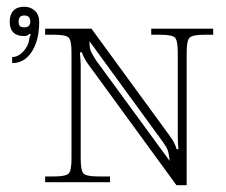

<svg xmlns="http://www.w3.org/2000/svg" viewBox="-20 -540 669 569"><path d="M113.8 -455.1H251L484.9 -134.8Q490.7 -127 495.1 -118.4Q499.5 -109.9 501.2 -105Q502.9 -100.1 502.9 -98.1H508.8Q506.8 -117.7 506.8 -140.1V-384.8Q506.8 -419.9 498.5 -428.5Q490.2 -437 455.1 -437H428.2V-455.1H611.8V-437H585.9Q550.8 -437 542 -428.5Q533.2 -419.9 533.2 -384.8V8.8H502.9L243.2 -347.2Q234.4 -358.4 228.8 -370.1Q223.1 -381.8 223.1 -384.8H216.8Q219.2 -356.4 219.2 -344.2V-69.8Q219.2 -34.7 227.5 -25.9Q235.8 -17.1 271 -17.1H306.2V0H113.8V-17.1H140.1Q175.3 -17.1 183.6 -25.9Q191.9 -34.7 191.9 -69.8V-384.8Q191.9 -419.9 183.6 -428.5Q175.3 -437 140.1 -437H113.8ZM245.1 -418Q245.1 -399.9 248.3 -390.9Q251.5 -381.8 264.2 -361.8L482.9 -63Q480.5 -85 477.3 -94.2Q474.1 -103.5 462.9 -119.1ZM51.8 -494.1Q35.2 -494.1 35.2 -476.1Q35.2 -466.3 39.1 -462.6Q43 -459 51.8 -459Q69.8 -459 69.8 -476.1Q69.8 -494.1 51.8 -494.1ZM96.2 -476.1Q96.2 -420.4 74.2 -386.7Q52.2 -353 16.1 -353V-371.1Q34.2 -371.1 48.8 -387.2Q63.5 -403.3 65.9 -419.9Q67.4 -432.6 71.8 -437L67.9 -439.9Q61 -433.1 51.8 -433.1Q8.8 -433.1 8.8 -476.1Q8.8 -497.1 19.8 -508.5Q30.8 -520 51.8 -520Q71.3 -520 83.7 -507.8Q96.2 -495.6 96.2 -476.1Z"/></svg>

Font: FoglihtenNo01
Style: Regular
Weight: 500
Version: Version 0.61